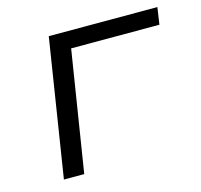

<svg xmlns="http://www.w3.org/2000/svg" viewBox="-79 -580 698 666"><g transform="rotate(-15 270.0 -247.0)"><path d="M72 0 150 -494H540L531 -433H214L145 0Z"/></g></svg>

Font: Nunito Sans 7pt SemiExpanded Light
Style: Italic
Weight: 300
Width: 6
Italic angle: -9°
Designer: Vernon Adams
Foundry: Vernon Adams
Version: Version 3.101;gftools[0.9.27]